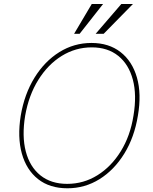

<svg xmlns="http://www.w3.org/2000/svg" viewBox="-20 -958 787 987"><path d="M688.9 -363.6Q670.8 -252.5 619 -168.3Q567.1 -84.2 491.7 -37.1Q416.2 9.9 326.7 9.9Q235.4 9.9 175.6 -37.3Q115.8 -84.5 92.3 -168.7Q68.9 -252.8 86.6 -363.6Q105.5 -474.8 157.5 -558.9Q209.5 -643.1 285.2 -690.2Q360.8 -737.2 450.3 -737.2Q539.4 -737.2 599.6 -690.3Q659.8 -643.5 683.9 -559.5Q708.1 -475.5 688.9 -363.6ZM666.2 -363.6Q683.9 -469.5 663 -548.3Q642 -627.1 587.9 -670.8Q533.7 -714.5 451.7 -714.5Q368.3 -714.5 297.2 -670.5Q226.2 -626.4 177 -547.4Q127.8 -468.4 109.4 -363.6Q92 -258.2 112.6 -179.3Q133.2 -100.5 187.7 -56.6Q242.2 -12.8 325.3 -12.8Q409.8 -12.8 481 -57.2Q552.2 -101.6 601 -180.6Q649.9 -259.6 666.2 -363.6ZM471.6 -784.1 603.7 -937.5H663.4L512.8 -784.1ZM360.8 -784.1 451.7 -937.5H509.9L389.2 -784.1Z"/></svg>

Font: Inter Thin  BETA
Style: Italic
Weight: 100
Italic angle: -9.39999°
Designer: Rasmus Andersson
Foundry: rsms
Version: Version 3.011;git-f93a4a705